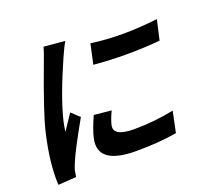

<svg xmlns="http://www.w3.org/2000/svg" viewBox="-135 -947 1269 1157"><g transform="rotate(-20 500.0 -368.5)"><path d="M524 -698Q716 -670 950 -698L921 -570Q705 -551 496 -570ZM506 -274Q483 -226 475 -191Q459 -121 597 -121Q721 -121 851 -147L823 -13Q711 7 562 7Q310 7 348 -156Q360 -207 395 -285ZM387 -763Q371 -738 343 -675Q243 -449 211 -312Q203 -276 200 -248L267 -348L318 -300Q222 -131 191 -57Q179 -29 174 -11Q174 -5 171 8L167 30L51 38Q43 -97 87 -286Q112 -395 218 -678Q245 -748 251 -775Z"/></g></svg>

Font: KaiGen Gothic CN Bold
Style: Bold
Weight: 700
Designer: Ryoko NISHIZUKA  (kana & ideographs); Paul D. Hunt (Latin, Greek & Cyrillic); Wenlong ZHANG  (bopomofo); Sandoll Communi
Foundry: Adobe Systems Incorporated
Version: Version 1.002.20150501